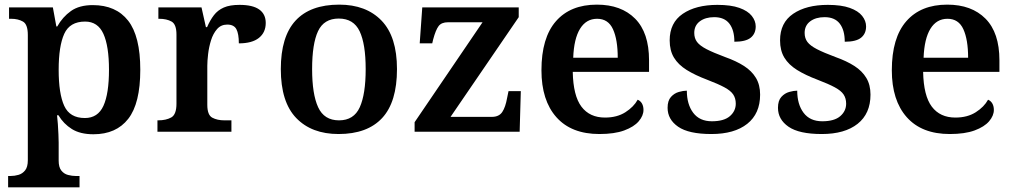

<svg xmlns="http://www.w3.org/2000/svg" viewBox="-20 -568 4375 828"><path d="M15 240V191H25Q43 191 60 186Q77 181 88.5 166.5Q100 152 100 123V-417Q100 -463 79 -475Q58 -487 28 -487H19V-536H208L223 -454H227Q250 -495 286 -520.5Q322 -546 380 -546Q480 -546 532.5 -479Q585 -412 585 -267Q585 -122 533 -55.5Q481 11 383 11Q326 11 290 -11.5Q254 -34 232 -71H226Q228 -56 229.5 -33Q231 -10 232 11.5Q233 33 233 47V125Q233 153 244.5 167.5Q256 182 273.5 186.5Q291 191 307 191H323V240ZM346 -59Q402 -59 426 -111.5Q450 -164 450 -267Q450 -369 426 -422Q402 -475 347 -475Q281 -475 257 -422Q233 -369 233 -267Q233 -164 257 -111.5Q281 -59 346 -59Z M659 0V-49H662Q696 -49 718.5 -61.5Q741 -74 741 -121V-419Q741 -463 720 -475Q699 -487 666 -487H663V-536H849L868 -451H873Q886 -481 902.5 -502.5Q919 -524 945 -535.5Q971 -547 1013 -547Q1070 -547 1098 -527Q1126 -507 1126 -469Q1126 -428 1096.5 -404.5Q1067 -381 1010 -381Q1010 -422 999.5 -442Q989 -462 960 -462Q933 -462 916 -442.5Q899 -423 890 -394Q881 -365 877.5 -335Q874 -305 874 -284V-116Q874 -72 895.5 -60.5Q917 -49 948 -49H978V0Z M1440 10Q1324 10 1257.5 -59Q1191 -128 1191 -270Q1191 -410 1254.5 -479Q1318 -548 1443 -548Q1559 -548 1625.5 -479Q1692 -410 1692 -270Q1692 -128 1628 -59Q1564 10 1440 10ZM1442 -49Q1506 -49 1531.5 -105.5Q1557 -162 1557 -270Q1557 -378 1531 -433Q1505 -488 1441 -488Q1377 -488 1351.5 -433.5Q1326 -379 1326 -270Q1326 -162 1352 -105.5Q1378 -49 1442 -49Z M1768 0V-41L2061 -472H1912Q1884 -472 1871.5 -455.5Q1859 -439 1848 -398L1844 -381H1790L1801 -536H2217V-494L1923 -64H2101Q2132 -64 2146 -85Q2160 -106 2167 -146L2173 -175H2226L2221 0Z M2565 10Q2444 10 2379.5 -62.5Q2315 -135 2315 -265Q2315 -405 2377.5 -476.5Q2440 -548 2554 -548Q2659 -548 2719 -487.5Q2779 -427 2779 -308V-258H2450Q2452 -155 2487.5 -108Q2523 -61 2589 -61Q2641 -61 2677 -84Q2713 -107 2730 -138Q2742 -133 2748.5 -121.5Q2755 -110 2755 -94Q2755 -69 2734.5 -45Q2714 -21 2672 -5.5Q2630 10 2565 10ZM2644 -319Q2644 -397 2623.5 -442Q2603 -487 2555 -487Q2508 -487 2481.5 -444Q2455 -401 2452 -319Z M3048 10Q2950 10 2904.5 -21.5Q2859 -53 2859 -103Q2859 -134 2873.5 -150Q2888 -166 2907.5 -171.5Q2927 -177 2942 -177Q2942 -118 2969.5 -81.5Q2997 -45 3050 -45Q3102 -45 3127.5 -67Q3153 -89 3153 -121Q3153 -144 3142 -160.5Q3131 -177 3104 -191.5Q3077 -206 3030 -224Q2977 -244 2941 -266.5Q2905 -289 2886.5 -319.5Q2868 -350 2868 -394Q2868 -470 2924.5 -508.5Q2981 -547 3074 -547Q3132 -547 3168.5 -534Q3205 -521 3222 -499.5Q3239 -478 3239 -454Q3239 -423 3217.5 -405.5Q3196 -388 3147 -388Q3147 -438 3125.5 -466Q3104 -494 3060 -494Q3022 -494 2998 -476Q2974 -458 2974 -426Q2974 -403 2986 -387Q2998 -371 3027 -356Q3056 -341 3107 -322Q3155 -305 3188.5 -283.5Q3222 -262 3240 -232Q3258 -202 3258 -160Q3258 -78 3202.5 -34Q3147 10 3048 10Z M3524 10Q3426 10 3380.5 -21.5Q3335 -53 3335 -103Q3335 -134 3349.5 -150Q3364 -166 3383.5 -171.5Q3403 -177 3418 -177Q3418 -118 3445.5 -81.5Q3473 -45 3526 -45Q3578 -45 3603.5 -67Q3629 -89 3629 -121Q3629 -144 3618 -160.5Q3607 -177 3580 -191.5Q3553 -206 3506 -224Q3453 -244 3417 -266.5Q3381 -289 3362.5 -319.5Q3344 -350 3344 -394Q3344 -470 3400.5 -508.5Q3457 -547 3550 -547Q3608 -547 3644.5 -534Q3681 -521 3698 -499.5Q3715 -478 3715 -454Q3715 -423 3693.5 -405.5Q3672 -388 3623 -388Q3623 -438 3601.5 -466Q3580 -494 3536 -494Q3498 -494 3474 -476Q3450 -458 3450 -426Q3450 -403 3462 -387Q3474 -371 3503 -356Q3532 -341 3583 -322Q3631 -305 3664.5 -283.5Q3698 -262 3716 -232Q3734 -202 3734 -160Q3734 -78 3678.5 -34Q3623 10 3524 10Z M4076 10Q3955 10 3890.5 -62.5Q3826 -135 3826 -265Q3826 -405 3888.5 -476.5Q3951 -548 4065 -548Q4170 -548 4230 -487.5Q4290 -427 4290 -308V-258H3961Q3963 -155 3998.5 -108Q4034 -61 4100 -61Q4152 -61 4188 -84Q4224 -107 4241 -138Q4253 -133 4259.5 -121.5Q4266 -110 4266 -94Q4266 -69 4245.5 -45Q4225 -21 4183 -5.5Q4141 10 4076 10ZM4155 -319Q4155 -397 4134.5 -442Q4114 -487 4066 -487Q4019 -487 3992.5 -444Q3966 -401 3963 -319Z"/></svg>

Font: Noto Nastaliq Urdu SemiBold
Style: Regular
Weight: 600
Version: Version 3.007